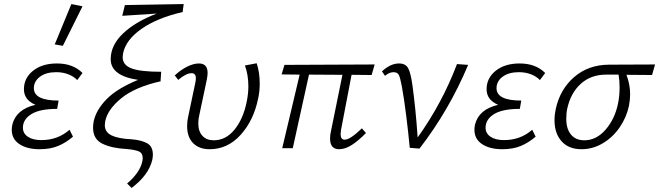

<svg xmlns="http://www.w3.org/2000/svg" viewBox="-20 -731 3251 947"><path d="M290 -505 250 -512 332 -711 387 -700ZM261 -418Q340 -418 387 -371L361 -336Q344 -354 317 -364.5Q290 -375 257 -375Q207 -375 177 -352.5Q147 -330 147 -296Q147 -235 269 -235L262 -194Q176 -194 134.5 -168Q93 -142 93 -101Q93 -73 117.5 -56.5Q142 -40 184 -40Q265 -40 323 -91L340 -57Q305 -27 266.5 -11Q228 5 175 5Q114 5 76 -20Q38 -45 38 -91Q38 -104 41 -117Q60 -192 155 -214Q98 -238 98 -291Q98 -346 143 -382Q188 -418 261 -418Z M587 -468Q585 -454 585 -449Q585 -410 629 -393.5Q673 -377 775 -377L772 -332L773 -330H772Q647 -302 579 -247Q511 -192 499 -133Q497 -119 497 -114Q497 -79 530.5 -63Q564 -47 629 -44Q677 -40 705.5 -24.5Q734 -9 734 32Q734 43 731 58Q713 133 629 196L607 174Q637 149 656.5 121Q676 93 682 65Q684 53 684 50Q684 23 663 15Q642 7 604 4Q530 0 484.5 -22.5Q439 -45 439 -101Q439 -116 442 -132Q454 -189 506 -242Q558 -295 661 -337Q526 -357 526 -439Q526 -508 587 -566Q648 -624 753 -664L583 -653L596 -706L886 -711L881 -673L882 -672Q756 -643 678.5 -589Q601 -535 587 -468Z M903 -109Q903 -134 908 -155L943 -321Q946 -333 946 -345Q946 -370 925 -370Q898 -370 859 -337L842 -359Q872 -387 903.5 -402.5Q935 -418 961 -418Q1004 -418 1004 -371Q1004 -360 1000 -338L964 -168Q958 -144 958 -123Q958 -83 978.5 -61Q999 -39 1034 -39Q1094 -39 1137 -92Q1180 -145 1197 -230Q1205 -270 1205 -305Q1205 -362 1188 -408L1246 -419Q1261 -374 1261 -319Q1261 -279 1253 -244Q1231 -137 1167 -66Q1103 5 1014 5Q962 5 932.5 -25Q903 -55 903 -109Z M1662 -90Q1660 -76 1660 -70Q1660 -42 1680 -42Q1707 -42 1765 -98L1785 -75Q1747 -36 1714.5 -15.5Q1682 5 1653 5Q1608 5 1608 -47Q1608 -67 1613 -87L1669 -362L1504 -363L1424 0H1372L1458 -363L1369 -364L1383 -411L1828 -413L1813 -361L1714 -362Z M2289 -411Q2195 -187 2049 2L2001 -2Q1994 -77 1983.5 -161Q1973 -245 1962 -305Q1954 -348 1947 -361.5Q1940 -375 1921 -375Q1900 -375 1879 -357L1864 -379Q1906 -418 1948 -418Q1981 -418 1993.5 -394Q2006 -370 2014 -312Q2030 -198 2040 -53Q2162 -224 2234 -415Z M2669 -371 2643 -336Q2626 -354 2599 -364.5Q2572 -375 2539 -375Q2489 -375 2459 -352.5Q2429 -330 2429 -296Q2429 -235 2551 -235L2544 -194Q2458 -194 2416.5 -168Q2375 -142 2375 -101Q2375 -73 2399.5 -56.5Q2424 -40 2466 -40Q2547 -40 2605 -91L2622 -57Q2587 -27 2548.5 -11Q2510 5 2457 5Q2396 5 2358 -20Q2320 -45 2320 -91Q2320 -104 2323 -117Q2342 -192 2437 -214Q2380 -238 2380 -291Q2380 -346 2425 -382Q2470 -418 2543 -418Q2622 -418 2669 -371Z M3196 -361Q3154 -362 3070 -362Q3088 -313 3088 -266Q3088 -240 3082 -208Q3070 -152 3036.5 -103Q3003 -54 2953.5 -24.5Q2904 5 2848 5Q2785 5 2750 -34Q2715 -73 2715 -138Q2715 -165 2721 -193Q2742 -290 2811.5 -350.5Q2881 -411 2982 -412L3211 -413ZM3036 -300Q3036 -335 3031 -363H2970Q2895 -363 2845 -318Q2795 -273 2778 -196Q2773 -174 2773 -145Q2773 -95 2796.5 -67Q2820 -39 2862 -39Q2921 -39 2966.5 -91Q3012 -143 3028 -219Q3036 -256 3036 -300Z"/></svg>

Font: Ysabeau Infant Semilight
Style: Italic
Weight: 300
Italic angle: -12°
Designer: Christian Thalmann (Catharsis Fonts)
Version: Version 0.003